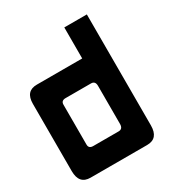

<svg xmlns="http://www.w3.org/2000/svg" viewBox="-131 -603 640 691"><g transform="rotate(-30 189.0 -258.0)"><path d="M235.4 -114.7V-272.9Q235.4 -293 217.8 -293H112.3Q93.8 -293 93.8 -276.4V-110.4Q93.8 -93.8 112.3 -93.8H217.8Q235.4 -93.8 235.4 -114.7ZM235.4 -515.6H329.1V-54.7Q329.1 0 282.2 0H46.9Q0 0 0 -54.7V-334Q0 -386.7 46.9 -386.7H235.4Z"/></g></svg>

Font: Aswaq
Style: Regular
Weight: 400
Designer: Husham Jawad
Version: Version 1.000;November 3, 2021;FontCreator 14.0.0.2814 32-bi